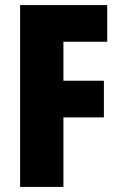

<svg xmlns="http://www.w3.org/2000/svg" viewBox="-20 -734 476 754"><path d="M229 0V-273H388V-417H229V-570H401V-714H59V0Z"/></svg>

Font: Noto Sans Gujarati ExtraCondensed Black
Style: Regular
Weight: 900
Width: 2
Designer: Jelle Bosma - Monotype Design Team, Universal Thirst
Foundry: Monotype Imaging Inc.
Version: Version 2.106